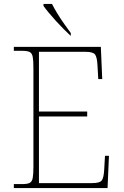

<svg xmlns="http://www.w3.org/2000/svg" viewBox="-20 -951 625 971"><path d="M50 0V-20H93Q118 -20 130 -26Q142 -32 145.5 -51Q149 -70 149 -108V-606Q149 -645 145.5 -663.5Q142 -682 130 -688Q118 -694 93 -694H50V-714H490L497 -551H477L473 -620Q471 -661 461 -675Q451 -689 412 -689H177V-387H421V-362H177V-25H446Q485 -25 495 -39Q505 -53 507 -94L511 -163H531L524 0ZM336 -771Q321 -785 301.5 -804.5Q282 -824 262 -846Q242 -868 225.5 -888Q209 -908 200 -921V-931H243Q254 -909 270.5 -882Q287 -855 305.5 -829Q324 -803 338 -784V-771Z"/></svg>

Font: Noto Rashi Hebrew Thin
Style: Regular
Weight: 250
Version: Version 1.006